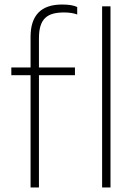

<svg xmlns="http://www.w3.org/2000/svg" viewBox="-20 -828 585 848"><path d="M152 0H115V-496H30V-530H115V-665Q115 -808 254 -808Q299 -808 321 -797V-764Q298 -773 262 -773Q235 -773 214.5 -767.5Q194 -762 180 -749Q166 -736 159 -714Q152 -692 152 -658V-530H311V-496H152ZM468 0H431V-800H468Z"/></svg>

Font: Tanohe Sans ExtraLight
Style: Regular
Weight: 250
Designer: Village Type and Design LLC & Cristiano Sobral
Foundry: Cooper Hewitt Smithsonian Design Museum
Version: Version 1.00;September 29, 2021;FontCreator 13.0.0.2655 64-b